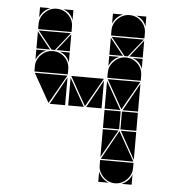

<svg xmlns="http://www.w3.org/2000/svg" viewBox="-49 -702 666 745"><g transform="rotate(5 284.0 -329.5)"><path d="M142 -492Q169 -492 188 -473Q207 -454 207 -427V-407H77V-427Q77 -453 96.5 -472.5Q116 -492 142 -492ZM142 -657Q169 -657 188 -638Q207 -619 207 -592V-572H77V-592Q77 -618 96.5 -637.5Q116 -657 142 -657ZM426 -492Q453 -492 472 -473Q491 -454 491 -427V-407H361V-427Q361 -453 380.5 -472.5Q400 -492 426 -492ZM426 -657Q453 -657 472 -638Q491 -619 491 -592V-572H361V-592Q361 -618 380.5 -637.5Q400 -657 426 -657ZM206 -402 142 -290 79 -402ZM490 -402 426 -290 363 -402ZM205 -567 149 -497H136L80 -567ZM489 -567 433 -497H420L364 -567ZM361 -287V-395L422 -287ZM219 -287V-395L280 -287ZM207 -287H147L207 -395ZM349 -287H289L349 -395ZM361 -497V-563L414 -497ZM77 -497V-563L130 -497ZM207 -497H155L207 -563ZM491 -497H439L491 -563ZM361 -492H401Q387 -487 377 -477Q367 -467 361 -453ZM361 -657H401Q387 -652 377 -642Q367 -632 361 -618ZM77 -492H117Q103 -487 93 -477Q83 -467 77 -453ZM77 -657H117Q103 -652 93 -642Q83 -632 77 -618ZM491 -492V-453Q481 -482 452 -492ZM491 -657V-618Q481 -647 452 -657ZM207 -492V-453Q197 -482 168 -492ZM207 -657V-618Q197 -647 168 -657ZM426 -2Q400 -2 380.5 -21.5Q361 -41 361 -67V-87H491V-67Q491 -41 471.5 -21.5Q452 -2 426 -2ZM363 -92 426 -205 490 -92ZM424 -212H361V-282H424ZM361 -207H422L361 -99ZM361 -42Q373 -14 401 -2H361ZM452 -2Q466 -8 476 -18Q486 -28 491 -42V-2ZM348 -402 284 -290 221 -402ZM491 -212H429V-282H491ZM491 -207V-99L431 -207ZM491 -287H431L491 -395Z"/></g></svg>

Font: CAT DyFa
Style: Regular
Weight: 400
Designer: Peter Wiegel
Foundry: Peter Wiegel
Version: Version 1.001; ttfautohint (v1.3)